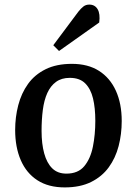

<svg xmlns="http://www.w3.org/2000/svg" viewBox="-20 -802 596 836"><path d="M262 14Q191 14 143 -17Q95 -48 70.5 -104.5Q46 -161 46 -236Q46 -292 59.5 -344Q73 -396 102 -436.5Q131 -477 178.5 -500.5Q226 -524 293 -524Q363 -524 411 -493.5Q459 -463 484.5 -407Q510 -351 510 -275Q510 -218 496.5 -166Q483 -114 453.5 -73.5Q424 -33 376.5 -9.5Q329 14 262 14ZM269 -46Q320 -46 347 -78.5Q374 -111 384.5 -163.5Q395 -216 395 -276Q395 -332 385 -373.5Q375 -415 351 -439Q327 -463 284 -463Q248 -463 224 -445.5Q200 -428 186 -397Q172 -366 166.5 -323.5Q161 -281 161 -232Q161 -176 172.5 -134Q184 -92 207.5 -69Q231 -46 269 -46ZM321 -751Q333 -766 343.5 -774Q354 -782 369 -782Q393 -782 405 -762Q417 -742 412 -704L237 -580L212 -605Z"/></svg>

Font: Literata 18pt Medium
Style: Italic
Weight: 500
Italic angle: -2°
Designer: Latin by Veronika Burian and Jose Scaglione. Greek by Irene Vlachou. Cyrillic by Vera Evstafieva
Foundry: TypeTogether
Version: Version 3.103;gftools[0.9.29]